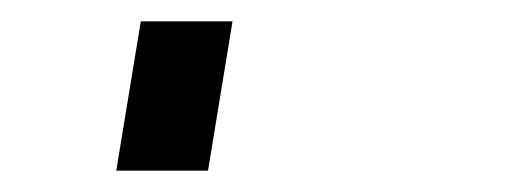

<svg xmlns="http://www.w3.org/2000/svg" viewBox="-20 60 490 180"><path d="M89 220 112 80H198L175 220Z"/></svg>

Font: Iosevka Etoile Semibold
Style: Italic
Weight: 600
Italic angle: -9°
Designer: Belleve Invis
Foundry: Belleve Invis
Version: Version 22.1.2; ttfautohint (v1.8.4)